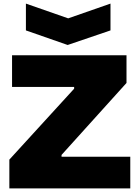

<svg xmlns="http://www.w3.org/2000/svg" viewBox="-20 -1047 773 1067"><path d="M124 -1027 359 -945 594 -1027V-878L356 -797L124 -878ZM32 -160 392 -554V-564H47V-740H683V-586L322 -186V-176H704V0H32Z"/></svg>

Font: Encode Sans Wide
Style: Black
Weight: 900
Designer: Pablo Impallari, Andres Torresi
Foundry: Pablo Impallari, Andres Torresi
Version: Version 1.000; ttfautohint (v1.00) -l 8 -r 50 -G 200 -x 14 -